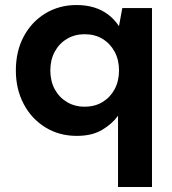

<svg xmlns="http://www.w3.org/2000/svg" viewBox="-20 -528 684 763"><path d="M449 215V-68Q426 -36 386 -12Q346 12 285 12Q215 12 160 -22Q105 -56 74 -115Q43 -174 43 -248Q43 -324 74 -382.5Q105 -441 160 -474.5Q215 -508 284 -508Q322 -508 353.5 -498.5Q385 -489 410 -470Q435 -451 452 -425H453L466 -496H584V215ZM316 -104Q357 -104 387.5 -122.5Q418 -141 435.5 -173.5Q453 -206 453 -248Q453 -290 435.5 -322.5Q418 -355 387.5 -373.5Q357 -392 316 -392Q277 -392 246 -373.5Q215 -355 197.5 -322.5Q180 -290 180 -248Q180 -206 197.5 -173.5Q215 -141 246 -122.5Q277 -104 316 -104Z"/></svg>

Font: DM Sans 28pt
Style: Bold
Weight: 700
Version: Version 4.004;gftools[0.9.30]